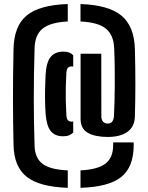

<svg xmlns="http://www.w3.org/2000/svg" viewBox="-20 -768 725 938"><path d="M311.1 149.6Q172.4 144.9 110.3 95.6Q48.2 46.4 46.1 -60.2Q45 -116.8 44.2 -169.4Q43.4 -222.1 43.4 -276.8Q43.4 -331.4 43.9 -393Q44.5 -454.7 46.1 -529Q48.4 -640.4 110 -692Q171.7 -743.5 311.1 -748.3V-663.1Q226.4 -658.8 188.8 -628.7Q151.1 -598.5 149 -534Q147 -466.4 146 -405.8Q145.1 -345.3 145.1 -288Q145.1 -230.8 146 -173.5Q147 -116.2 149 -54.4Q151.1 5.1 188.4 32.8Q225.8 60.6 311.1 64.4ZM373.3 149.6V64.4Q457 60.2 494.6 31.7Q532.3 3.2 532.7 -56.5Q532.9 -60.4 532.9 -64.9Q532.9 -69.4 532.7 -72.3H633Q633 -70.4 633.2 -65.7Q633.4 -61.1 633.1 -57Q632.6 48.5 572 96.9Q511.4 145.3 373.3 149.6ZM288.2 -102.2Q248.6 -102.2 228.1 -127.3Q207.6 -152.4 202.9 -211Q200.8 -240.7 200.2 -275.3Q199.6 -309.9 200.5 -343.7Q201.4 -377.5 202.9 -404.6Q206.5 -464.5 227.8 -490.2Q249 -515.8 289.9 -515.8Q306.5 -515.8 317.8 -511.4Q329.1 -507 337.7 -498.1V-442.4Q335.9 -443.4 334.1 -443.5Q332.3 -443.6 330.5 -443.6Q316.2 -443.6 310.7 -435.7Q305.3 -427.9 304.3 -413.8Q302 -374.3 301.4 -341.8Q300.8 -309.2 301.4 -276.8Q302.1 -244.3 304.3 -204.9Q305.3 -187.5 311.9 -180.6Q318.5 -173.7 330.5 -173.7Q332.3 -173.7 334.1 -173.9Q335.9 -174.2 337.7 -174.7V-120.8Q329.1 -111.8 317.5 -107Q306 -102.2 288.2 -102.2ZM506.9 -98.9Q445.1 -98.9 409.5 -118.9Q374 -138.8 373.7 -186.8V-505.4H474.8L475.1 -200Q475.1 -182.7 483.5 -173.5Q491.9 -164.4 506.9 -164.4Q520.4 -164.4 528 -173.7Q535.5 -183.1 536.7 -200.9Q538.4 -231.7 539.4 -269.8Q540.5 -307.8 540.7 -350.8Q541 -393.9 540.4 -440.2Q539.9 -486.5 537.7 -534Q534.9 -596.9 497.6 -627.8Q460.3 -658.8 373.3 -663.1V-748.3Q510 -743.5 572.9 -692Q635.8 -640.4 639 -528.2Q640.2 -480.6 640.8 -437.9Q641.3 -395.1 641.3 -355.1Q641.3 -315 640.7 -276.2Q640.1 -237.3 638.9 -197.7Q637.2 -148.5 602.3 -123.7Q567.3 -98.9 506.9 -98.9Z"/></svg>

Font: Big Shoulders Stencil Text SC Thin
Style: Regular
Weight: 100
Designer: Patric King
Foundry: XO Type Co
Version: Version 2.001